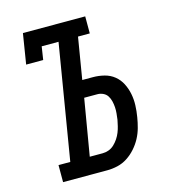

<svg xmlns="http://www.w3.org/2000/svg" viewBox="-109 -825 819 914"><g transform="rotate(-15 300.0 -367.5)"><path d="M89 0V-84H147L241 -651H158L148 -586H64L88 -735H395V-651H337L303 -446H355Q384 -446 411.5 -439Q439 -432 460 -415Q481 -398 493.5 -373.5Q506 -349 511.5 -321.5Q517 -294 516 -265Q515 -236 510 -207Q506 -182 499 -156.5Q492 -131 479.5 -107.5Q467 -84 448.5 -63Q430 -42 407 -27Q384 -12 358 -6Q332 0 307 0ZM307 -84Q322 -84 337 -89.5Q352 -95 364 -106.5Q376 -118 385 -131.5Q394 -145 400 -160Q406 -175 409.5 -190Q413 -205 416 -220Q418 -235 419.5 -250.5Q421 -266 420 -281Q419 -296 415.5 -310.5Q412 -325 404.5 -337Q397 -349 383.5 -355.5Q370 -362 355 -362H290L243 -84Z"/></g></svg>

Font: Iosevka Slab Medium Extended
Style: Italic
Weight: 500
Width: 7
Italic angle: -9°
Monospace: yes
Designer: Belleve Invis
Foundry: Belleve Invis
Version: Version 11.1.0; ttfautohint (v1.8.3)